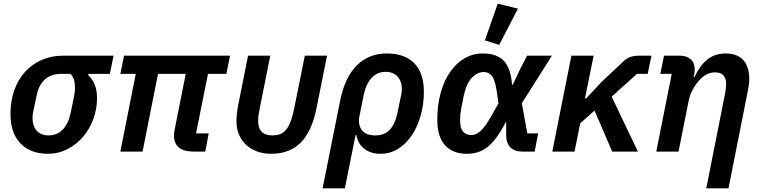

<svg xmlns="http://www.w3.org/2000/svg" viewBox="-20 -825 4151 1045"><path d="M461 -423 460 -416Q485 -392 496.5 -362Q508 -332 508 -289Q508 -232 488 -177.5Q468 -123 432.5 -81Q397 -39 347.5 -13.5Q298 12 240 12Q147 12 92 -44Q37 -100 37 -205Q37 -276 58 -334.5Q79 -393 117 -434.5Q155 -476 207.5 -499Q260 -522 323 -522H598L578 -423ZM315 -423Q203 -423 179 -304L161 -218Q159 -210 158 -201.5Q157 -193 157 -182Q157 -140 179.5 -114Q202 -88 246 -88Q291 -88 322.5 -121Q354 -154 366 -217L381 -291Q384 -306 386 -319.5Q388 -333 388 -347Q388 -372 383 -389.5Q378 -407 364 -423Z M1034 0Q927 0 927 -88Q927 -104 932 -127L991 -423H840L756 0H635L719 -423H635L655 -522H1232L1212 -423H1112L1047 -99H1116L1097 0Z M1395 -242Q1390 -216 1387.5 -200Q1385 -184 1385 -167Q1385 -88 1463 -88Q1485 -88 1502.5 -94Q1520 -100 1534.5 -116Q1549 -132 1560.5 -160.5Q1572 -189 1581 -234L1639 -522H1760L1701 -228Q1675 -106 1615 -47Q1555 12 1456 12Q1412 12 1377 -1.5Q1342 -15 1317.5 -38.5Q1293 -62 1280 -94Q1267 -126 1267 -164Q1267 -184 1269 -204.5Q1271 -225 1276 -251L1330 -522H1451Z M1832 -281Q1858 -406 1923 -470Q1988 -534 2085 -534Q2182 -534 2234.5 -481Q2287 -428 2287 -325Q2287 -258 2270 -197Q2253 -136 2222 -89.5Q2191 -43 2147.5 -15.5Q2104 12 2051 12Q1997 12 1962 -16Q1927 -44 1920 -89H1915L1857 200H1736ZM2022 -88Q2073 -88 2102 -119.5Q2131 -151 2144 -214L2162 -301Q2164 -309 2165.5 -319Q2167 -329 2167 -341Q2167 -383 2143.5 -408.5Q2120 -434 2078 -434Q2034 -434 2003 -401.5Q1972 -369 1959 -306L1937 -196Q1932 -174 1934.5 -154.5Q1937 -135 1947 -120Q1957 -105 1975.5 -96.5Q1994 -88 2022 -88Z M2890 0H2822Q2781 0 2757.5 -23.5Q2734 -47 2735 -92V-159H2732Q2706 -109 2681.5 -76Q2657 -43 2631.5 -23.5Q2606 -4 2578.5 4Q2551 12 2521 12Q2444 12 2402 -34.5Q2360 -81 2360 -174Q2360 -252 2378 -318Q2396 -384 2429 -432Q2462 -480 2507.5 -507Q2553 -534 2608 -534Q2684 -534 2722 -494Q2760 -454 2767 -364H2771L2810 -447L2849 -522H2984L2820 -263L2850 -99H2909ZM2546 -90Q2557 -90 2568.5 -94.5Q2580 -99 2593 -110Q2606 -121 2620.5 -140.5Q2635 -160 2652 -190L2693 -262L2683 -332Q2674 -391 2657 -412Q2640 -433 2613 -433Q2578 -433 2548 -401.5Q2518 -370 2504 -304L2490 -232Q2484 -202 2484 -171Q2484 -127 2500.5 -108.5Q2517 -90 2546 -90ZM2697 -581 2619 -605 2689 -805 2799 -778Z M3216 -223 3138 -154 3107 0H2986L3090 -522H3211L3164 -290H3171L3252 -377L3371 -489Q3391 -508 3411 -515Q3431 -522 3462 -522H3526L3505 -423H3447L3309 -299L3452 0H3312Z M3552 0 3636 -423H3574L3594 -522H3680Q3716 -522 3738.5 -503Q3761 -484 3761 -449Q3761 -442 3760.5 -433.5Q3760 -425 3758 -420L3755 -406H3760Q3789 -468 3829.5 -501Q3870 -534 3930 -534Q3993 -534 4025.5 -498Q4058 -462 4058 -396Q4058 -379 4055.5 -361.5Q4053 -344 4049 -324L3945 200H3824L3926 -314Q3932 -342 3932 -369Q3932 -398 3918 -414.5Q3904 -431 3871 -431Q3845 -431 3823 -418.5Q3801 -406 3783 -385Q3763 -362 3748.5 -334Q3734 -306 3728 -275L3673 0Z"/></svg>

Font: IBM Plex Sans SmBld
Style: Italic
Weight: 600
Italic angle: -11°
Designer: Mike Abbink, Paul van der Laan, Pieter van Rosmalen
Foundry: Bold Monday
Version: Version 3.005